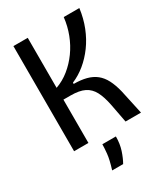

<svg xmlns="http://www.w3.org/2000/svg" viewBox="-207 -755 915 1044"><g transform="rotate(-30 250.0 -233.0)"><path d="M53 0V-660H143V-346Q188 -362 226.5 -393Q265 -424 295 -465.5Q325 -507 344 -556.5Q363 -606 369 -660H467Q459 -599 438 -546Q417 -493 385.5 -450Q354 -407 315.5 -375.5Q277 -344 234 -326V-318Q279 -318 313 -309Q347 -300 371.5 -280.5Q396 -261 412.5 -229Q429 -197 440 -152L473 0H376L354 -116Q343 -172 325 -206Q307 -240 275 -256Q243 -272 187 -272H143V0ZM180 194Q198 137 201.5 101Q205 65 205 44H290Q290 90 277.5 128Q265 166 249 194Z"/></g></svg>

Font: Bricolage Grotesque 72pt SemiCondensed
Style: Regular
Weight: 400
Width: 4
Designer: Mathieu Triay
Foundry: Atelier Triay
Version: Version 1.001;gftools[0.9.33.dev8+g029e19f]